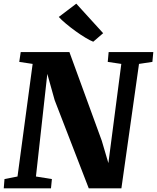

<svg xmlns="http://www.w3.org/2000/svg" viewBox="-24 -1027 856 1047"><path d="M-3.5 0 0.5 -50.5 71.5 -64.5 154 -678.5 81 -689.5 89 -743H354.5L531 -259.5L567 -137.5L637.5 -678.5L563.5 -689.5L568.5 -743H812L807 -689.5L734 -678.5L638 0H460L274 -481L234 -624L172 -64.5L259 -50.5L254 0ZM484.5 -799.5Q467.5 -806 441.8 -821.5Q416 -837 388 -857.2Q360 -877.5 335.5 -898Q311 -918.5 296.5 -934.5L392 -1007L538.5 -846Z"/></svg>

Font: Merriweather 20pt Black
Style: Italic
Weight: 900
Italic angle: -7.8°
Version: Version 2.101